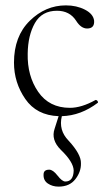

<svg xmlns="http://www.w3.org/2000/svg" viewBox="-20 -419 393 714"><path d="M344 -37Q281 11 210 13Q197 65 235 104Q282 155 281 188Q282 219 260.5 247Q239 275 198 275Q175 275 158 263.5Q141 252 142 230Q142 212 163 212Q177 212 194 234Q211 256 223 256Q253 256 254 215Q253 183 206 138Q169 101 183 60L198 13Q116 10 74 -51Q32 -112 32 -186Q32 -284 90.5 -341.5Q149 -399 225 -399Q265 -399 296 -383Q327 -367 330 -342Q332 -313 304 -313Q281 -313 263 -342Q239 -379 192 -379Q136 -379 110 -333.5Q84 -288 83 -220Q81 -137 122 -77.5Q163 -18 240 -18Q283 -18 335 -47Q336 -48 339 -46.5Q342 -45 343.5 -42Q345 -39 344 -37Z"/></svg>

Font: Cormorant Upright Light
Style: Regular
Weight: 300
Designer: Christian Thalmann (Catharsis Fonts)
Foundry: Catharsis Fonts
Version: Version 3.302;PS 003.302;hotconv 1.0.88;makeotf.lib2.5.64775